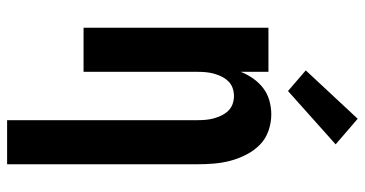

<svg xmlns="http://www.w3.org/2000/svg" viewBox="-263 -548 1026 540"><g transform="rotate(90 250.0 -278.0)"><path d="M318 215V-320Q318 -332 317 -343.5Q316 -355 313 -366Q310 -377 305 -387.5Q300 -398 292 -406.5Q284 -415 273 -419Q262 -423 250 -423Q238 -423 227 -419Q216 -415 208 -406.5Q200 -398 195 -387.5Q190 -377 187 -366Q184 -355 183 -343.5Q182 -332 182 -320V0H58V-520H182V-442Q189 -460 200.5 -476.5Q212 -493 227.5 -505Q243 -517 262.5 -522.5Q282 -528 302 -528Q325 -528 348 -520Q371 -512 387.5 -495.5Q404 -479 415 -457.5Q426 -436 432 -413.5Q438 -391 440 -367.5Q442 -344 442 -320V215ZM236 -575 178 -625 314 -771 386 -709Z"/></g></svg>

Font: Iosevka SS04 Extrabold
Style: Regular
Weight: 800
Monospace: yes
Designer: Belleve Invis
Foundry: Belleve Invis
Version: Version 19.0.0; ttfautohint (v1.8.4)